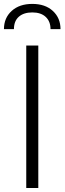

<svg xmlns="http://www.w3.org/2000/svg" viewBox="-28 -938 322 958"><path d="M0 0ZM163.1 0H103V-710.9H163.1ZM224.1 -792.5Q224.1 -831.1 200.2 -853.5Q176.3 -876 133.3 -876Q90.3 -876 65.9 -854.5Q41.5 -833 41.5 -792.5H-8.3Q-8.3 -848.6 30.3 -883.5Q68.8 -918.5 133.3 -918.5Q197.8 -918.5 235.8 -883.3Q273.9 -848.1 273.9 -792.5Z"/></svg>

Font: Roboto Light
Style: Regular
Weight: 300
Designer: Google
Version: Version 2.134; 2016; ttfautohint (v1.6)